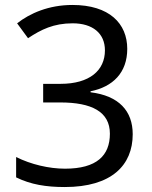

<svg xmlns="http://www.w3.org/2000/svg" viewBox="-20 -744 612 774"><path d="M493 -547C493 -649 421 -724 272 -724C176 -724 100 -690 49 -650L93 -590C146 -625 196 -650 273 -650C353 -650 403 -610 403 -541C403 -460 341 -406 224 -406H154V-331H223C349 -331 423 -294 423 -205C423 -117 370 -64 242 -64C178 -64 105 -81 45 -111V-29C104 0 166 10 241 10C430 10 515 -78 515 -203C515 -297 459 -358 345 -372V-376C435 -394 493 -451 493 -547Z"/></svg>

Font: Noto Sans Lycian
Style: Regular
Weight: 400
Designer: Monotype Design Team
Foundry: Monotype Imaging Inc.
Version: Version 2.002